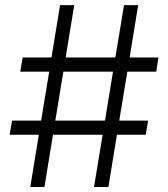

<svg xmlns="http://www.w3.org/2000/svg" viewBox="-20 -748 673 768"><path d="M356 0H413.6L447.8 -209H563L572.3 -265.6H457L489.3 -461.4H605L613.8 -518.1H498.5L532.7 -727.5H476.1L441.4 -518.1H242.7L276.9 -727.5H220.2L186 -518.1H70.8L61 -461.4H176.8L144.5 -265.6H28.3L18.6 -209H135.3L101.1 0H157.7L191.9 -209H390.6ZM201.2 -265.6 233.4 -461.4H432.1L399.9 -265.6Z"/></svg>

Font: Raveo Light
Style: Regular
Weight: 300
Designer: Jakub Foglar, Rasmus Andersson (Inter)
Foundry: Jakubfoglar.com
Version: Version 1.100;Glyphs 3.2.3 (3260)